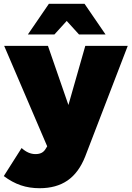

<svg xmlns="http://www.w3.org/2000/svg" viewBox="-40 -789 694 1013"><path d="M409 38Q375 123 316 163.5Q257 204 169 204Q115 204 69.5 188.5Q24 173 -20 140L74 -8Q109 24 147 24Q167 24 180 17Q193 10 201 -4L209 -17L-18 -547H213L321 -235L410 -547H634ZM218 -769H406L517 -607H377L257 -739H367L247 -607H107Z"/></svg>

Font: Alexandria Black
Style: Regular
Weight: 900
Designer: Mohamed Gaber
Foundry: Kief Type Foundry
Version: Version 5.100